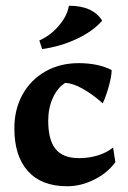

<svg xmlns="http://www.w3.org/2000/svg" viewBox="-20 -638 445 669"><path d="M30 -191Q30 -257 58.5 -308.5Q87 -360 138 -389Q189 -418 254 -418Q322 -418 369 -394Q369 -373 359.5 -338.5Q350 -304 338 -278Q301 -311 266 -330Q231 -349 207 -349Q180 -332 164 -296.5Q148 -261 148 -217Q148 -151 173.5 -119Q199 -87 255 -87Q290 -87 321 -96.5Q352 -106 374 -124L382 -73Q354 -35 308 -12Q262 11 214 11Q125 11 77.5 -41.5Q30 -94 30 -191ZM117 -497Q156 -514 185.5 -549Q215 -584 220 -618Q304 -618 336 -566Q304 -529 247.5 -502.5Q191 -476 127 -467Z"/></svg>

Font: Mirza SemiBold
Style: Regular
Weight: 600
Designer: Arabic design by Kourosh Beigpour, Latin design by Eduardo Tunni, engineering by Lasse Fister
Version: Version 1.0010g